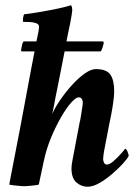

<svg xmlns="http://www.w3.org/2000/svg" viewBox="-20 -700 532 728"><path d="M70 -543H118Q119 -547 119 -547Q122 -561 125 -576Q128 -591 128 -599Q128 -608 117 -612Q106 -616 92.5 -616.5Q79 -617 70 -617Q69 -617 68 -617Q66 -620 67.5 -631.5Q69 -643 72 -646Q92 -648 119 -652.5Q146 -657 172.5 -662Q199 -667 219.5 -672Q240 -677 248 -680Q252 -678 253 -672Q254 -666 254 -661Q254 -657 251.5 -642Q249 -627 246 -611Q243 -595 241 -588Q241 -588 238.5 -575.5Q236 -563 232 -543H368Q375 -543 373 -535Q372 -531 369 -520.5Q366 -510 362 -505H225Q219 -475 212.5 -441.5Q206 -408 200 -378Q194 -348 190 -328.5Q186 -309 186 -307Q184 -298 182 -287Q180 -276 178 -268Q189 -293 209 -322Q229 -351 253 -377.5Q277 -404 301 -421Q325 -438 343 -438Q384 -438 398.5 -417Q413 -396 413 -354Q413 -338 409.5 -313Q406 -288 401.5 -264.5Q397 -241 394 -228L375 -129Q374 -126 372.5 -113.5Q371 -101 371 -97Q371 -90 374.5 -83Q378 -76 385 -76Q396 -76 411.5 -90Q427 -104 440 -118.5Q453 -133 454 -136Q459 -136 463.5 -125Q468 -114 468 -109Q462 -97 444.5 -78Q427 -59 403.5 -39Q380 -19 356 -5.5Q332 8 312 8Q288 8 269.5 -8.5Q251 -25 251 -62Q251 -73 255 -93.5Q259 -114 260 -120L282 -236Q284 -242 286.5 -258Q289 -274 291.5 -290Q294 -306 294 -311Q294 -319 290 -325Q286 -331 278 -331Q268 -331 250 -311Q232 -291 212 -256.5Q192 -222 174 -179Q156 -136 146 -89L127 0Q120 2 100 4Q80 6 72 6Q64 6 44 4Q24 2 15 0Q16 -6 22 -37Q28 -68 37 -114.5Q46 -161 56.5 -215.5Q67 -270 77 -325Q87 -380 96 -427Q105 -474 111 -505H63Q60 -505 60 -509Q60 -513 61 -516Q62 -520 63.5 -529Q65 -538 70 -543Z"/></svg>

Font: Amiri
Style: Bold Italic
Weight: 700
Italic angle: 10°
Designer: Khaled Hosny
Version: Version 0.113